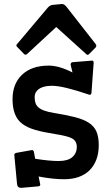

<svg xmlns="http://www.w3.org/2000/svg" viewBox="-20 -889 540 957"><path d="M426.3 -416.5Q294.4 -461.4 240.2 -461.4Q181.6 -461.4 161.1 -432.6Q152.8 -421.4 152.8 -404.8Q152.8 -388.2 156.7 -376Q160.6 -363.8 170.9 -354.5Q191.4 -335 250 -325.7Q308.6 -316.4 352.3 -305.4Q396 -294.4 422.6 -277.1Q449.2 -259.8 460.7 -233.4Q472.2 -207 472.2 -165.8Q472.2 -124.5 460 -92.8Q447.8 -61 425.3 -39.1Q379.9 4.4 299.3 4.4Q244.1 4.4 172.4 -9.3L180.7 31.2Q180.7 39.1 169.4 40L85.4 47.4Q66.9 47.4 64.9 28.3L51.3 -116.7Q51.3 -125.5 63 -127.4L139.2 -141.1Q147.5 -141.1 149.4 -129.9L155.3 -97.7Q226.1 -86.4 272 -86.4Q317.9 -86.4 340.3 -105.7Q362.8 -125 362.8 -156.7Q362.8 -186.5 338.9 -199.2Q317.9 -210.9 256.6 -220.5Q195.3 -230 155.8 -241.5Q116.2 -252.9 90.8 -272Q42.5 -308.1 42.5 -394.5Q42.5 -469.7 87.9 -514.6Q136.2 -562 223.1 -562Q274.4 -562 341.3 -527.8L332 -566.4Q332 -578.1 342.3 -579.1L439 -586.9Q446.8 -586.9 446.8 -575.7L436 -426.8Q435.5 -416.5 426.3 -416.5ZM219.2 -852.1Q230 -862.8 239.7 -864.3L289.1 -869.1Q300.3 -869.1 312 -854.5L457.5 -668.5Q460 -665 460 -660.4Q460 -655.8 456.1 -651.9L423.3 -618.7Q420.4 -615.7 417 -615.7Q413.6 -615.7 411.6 -617.7L260.3 -754.4L114.3 -619.1Q110.4 -616.2 106.9 -616.2Q103.5 -616.2 99.6 -620.1L65.4 -655.3Q61.5 -659.2 61.5 -662.4Q61.5 -665.5 64 -668Z"/></svg>

Font: Wellfleet
Style: Regular
Weight: 400
Designer: Riccardo De Franceschi
Foundry: Riccardo De Franceschi
Version: Version 1.002